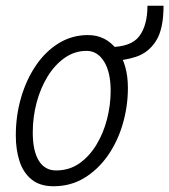

<svg xmlns="http://www.w3.org/2000/svg" viewBox="-20 -640 589 668"><path d="M35 -169Q35 -238 53.5 -301Q72 -364 105.5 -413Q139 -462 185 -490Q231 -518 286 -518Q348 -518 386.5 -467.5Q425 -417 425 -334Q425 -270 407 -208.5Q389 -147 355 -98.5Q321 -50 273.5 -21Q226 8 166 8Q119 8 90 -15.5Q61 -39 48 -79Q35 -119 35 -169ZM94 -179Q94 -115 115 -81Q136 -47 175 -47Q221 -47 256 -71.5Q291 -96 315.5 -136.5Q340 -177 352.5 -226Q365 -275 365 -324Q365 -389 342 -426Q319 -463 281 -463Q240 -463 205.5 -439Q171 -415 146 -374.5Q121 -334 107.5 -283.5Q94 -233 94 -179ZM358 -476Q436 -476 464.5 -514Q493 -552 493 -620H549Q549 -539 523 -498Q497 -457 453.5 -442.5Q410 -428 358 -428Z"/></svg>

Font: Radio Canada Condensed Light
Style: Italic
Weight: 300
Width: 3
Italic angle: -12°
Designer: Charles Daoud, Etienne Aubert Bonn, Alexandre Saumier Demers, Jacques Le Bailly
Foundry: Radio-Canada
Version: Version 2.104; ttfautohint (v1.8.4.7-5d5b);gftools[0.9.28.de